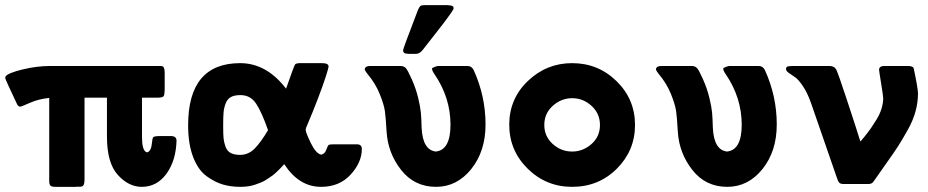

<svg xmlns="http://www.w3.org/2000/svg" viewBox="-43 -714 3600 745"><path d="M-23 -412 -21 -418Q-11 -431 44.5 -444.5Q100 -458 152 -458H575Q583 -458 587 -457Q591 -456 593 -451Q595 -446 595 -444Q595 -442 596 -433V-365Q596 -363 595.5 -359Q595 -355 595 -354Q595 -343 590 -339Q585 -335 566 -335H508V-181Q508 -133 524 -124L529 -123L533 -125Q544 -133 546 -155.5Q548 -178 552 -182Q557 -186 577 -186H621Q641 -186 642 -169Q640 -91 603 -40Q566 11 507 11Q456 11 414 -35.5Q372 -82 372 -184V-335H285V-20Q285 0 280 6Q277 9 272.5 10Q268 11 263 10.5Q258 10 252 11H172Q157 11 152.5 6Q148 1 148 -12V-334Q107 -330 73 -315Q39 -300 36 -300Q29 -300 24 -308Q-23 -407 -23 -412Z M687 -228Q687 -469 889 -469Q991 -469 1067 -370Q1098 -459 1102 -464Q1105 -468 1117 -469H1206Q1232 -469 1232 -456Q1232 -451 1221.5 -418Q1211 -385 1191 -332.5Q1171 -280 1150 -231Q1143 -216 1143 -211Q1143 -200 1163 -159Q1183 -118 1203 -114Q1217 -116 1223 -133Q1229 -150 1233 -152Q1237 -154 1252 -154H1342Q1361 -154 1361 -136Q1361 -84 1317.5 -36.5Q1274 11 1203 11Q1117 11 1060 -77Q1059 -76 1051.5 -68Q1044 -60 1040.5 -56.5Q1037 -53 1028 -44.5Q1019 -36 1011.5 -31Q1004 -26 993 -18.5Q982 -11 971 -6.5Q960 -2 947 2.5Q934 7 919.5 9Q905 11 889 11Q853 11 822 2Q791 -7 758.5 -30.5Q726 -54 706.5 -104.5Q687 -155 687 -228ZM823 -220Q823 -193 824.5 -177.5Q826 -162 832 -145Q838 -128 852 -120.5Q866 -113 889 -113Q921 -113 945.5 -138Q970 -163 997 -209Q973 -278 951 -311.5Q929 -345 890 -345Q867 -345 853 -337.5Q839 -330 832.5 -312.5Q826 -295 824.5 -278Q823 -261 823 -230Z M1372 -445Q1374 -458 1393 -458H1510Q1524 -458 1531.5 -450Q1539 -442 1555 -406Q1571 -370 1579.5 -334.5Q1588 -299 1590 -277.5Q1592 -256 1593 -218Q1597 -132 1648 -126Q1705 -132 1705 -230Q1705 -335 1643 -426Q1631 -443 1634 -450Q1648 -457 1656 -458H1771Q1787 -458 1795 -442Q1841 -341 1841 -231Q1841 -127 1785.5 -58Q1730 11 1649 11Q1565 11 1513.5 -54.5Q1462 -120 1457 -204Q1454 -257 1450.5 -282.5Q1447 -308 1430.5 -349Q1414 -390 1383 -427Q1374 -438 1372 -445ZM1521 -519Q1521 -525 1579 -676Q1584 -687 1588 -690.5Q1592 -694 1603 -694H1694Q1695 -694 1698.5 -693.5Q1702 -693 1703.5 -693Q1705 -693 1707.5 -692.5Q1710 -692 1711.5 -691Q1713 -690 1714.5 -689Q1716 -688 1716.5 -686Q1717 -684 1717 -681Q1717 -675 1672 -616Q1630 -563 1597 -520Q1585 -505 1571 -505H1544Q1543 -505 1539 -505.5Q1535 -506 1533.5 -506Q1532 -506 1529 -507Q1526 -508 1524.5 -509.5Q1523 -511 1522 -513.5Q1521 -516 1521 -519Z M1933 -230Q1933 -331 2005.5 -400Q2078 -469 2177 -469Q2278 -469 2349.5 -399Q2421 -329 2421 -229Q2421 -130 2350.5 -59.5Q2280 11 2177 11Q2076 11 2004.5 -59.5Q1933 -130 1933 -230ZM2069 -229Q2069 -185 2101.5 -155.5Q2134 -126 2177 -126Q2219 -126 2252 -155Q2285 -184 2285 -229Q2285 -273 2252.5 -303Q2220 -333 2177 -333Q2135 -333 2102 -303.5Q2069 -274 2069 -229Z M2502 -445Q2504 -458 2523 -458H2640Q2654 -458 2661.5 -450Q2669 -442 2685 -406Q2701 -370 2709.5 -334.5Q2718 -299 2720 -277.5Q2722 -256 2723 -218Q2727 -132 2778 -126Q2835 -132 2835 -230Q2835 -335 2773 -426Q2761 -443 2764 -450Q2778 -457 2786 -458H2901Q2917 -458 2925 -442Q2971 -341 2971 -231Q2971 -127 2915.5 -58Q2860 11 2779 11Q2695 11 2643.5 -54.5Q2592 -120 2587 -204Q2584 -257 2580.5 -282.5Q2577 -308 2560.5 -349Q2544 -390 2513 -427Q2504 -438 2502 -445Z M3007 -446Q3007 -450 3008.5 -452.5Q3010 -455 3013 -456Q3016 -457 3018 -457Q3020 -457 3024.5 -457.5Q3029 -458 3031 -458H3176Q3195 -458 3202.5 -442.5Q3210 -427 3241 -333Q3253 -297 3263 -266Q3273 -235 3278 -220Q3283 -205 3286.5 -193Q3290 -181 3292 -175.5Q3294 -170 3296 -165Q3297 -166 3312 -184.5Q3327 -203 3336 -216Q3345 -229 3358 -250Q3371 -271 3377.5 -292.5Q3384 -314 3384 -333Q3384 -341 3376 -390Q3368 -439 3368 -443Q3368 -458 3389 -458H3480Q3495 -458 3501 -452L3503 -446Q3519 -370 3519 -351Q3519 -317 3509.5 -282Q3500 -247 3479 -209.5Q3458 -172 3442 -147Q3426 -122 3394.5 -78Q3363 -34 3351 -16Q3346 -9 3344 -6.5Q3342 -4 3337.5 -2Q3333 0 3325 0H3231Q3219 0 3214 -4.5Q3209 -9 3204 -25L3104 -314Q3090 -354 3072 -380.5Q3054 -407 3040.5 -415.5Q3027 -424 3017 -431.5Q3007 -439 3007 -446Z"/></svg>

Font: CMU Sans Serif
Style: Bold
Weight: 700
Version: Version 0.7.0